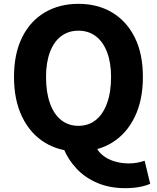

<svg xmlns="http://www.w3.org/2000/svg" viewBox="-20 -776 818 1001"><path d="M389 14Q290 14 214 -32.5Q138 -79 95.5 -166.5Q53 -254 53 -375Q53 -496 95.5 -581.5Q138 -667 214 -711.5Q290 -756 389 -756Q489 -756 564.5 -711Q640 -666 682.5 -581Q725 -496 725 -375Q725 -254 682.5 -166.5Q640 -79 564.5 -32.5Q489 14 389 14ZM389 -120Q441 -120 479 -150Q517 -180 538 -237.5Q559 -295 559 -375Q559 -450 538 -504.5Q517 -559 479 -587.5Q441 -616 389 -616Q337 -616 299 -587.5Q261 -559 240.5 -504.5Q220 -450 220 -375Q220 -295 240.5 -237.5Q261 -180 299 -150Q337 -120 389 -120ZM633 205Q552 205 488 178Q424 151 379 103Q334 55 310 -5L475 -22Q489 13 516.5 34.5Q544 56 579.5 66Q615 76 651 76Q675 76 696 72Q717 68 734 62L763 182Q742 192 708.5 198.5Q675 205 633 205Z"/></svg>

Font: Noto Sans KR ExtraBold
Style: Regular
Weight: 800
Designer: Ryoko NISHIZUKA  (kana, bopomofo & ideographs); Paul D. Hunt (Latin, Greek & Cyrillic); Sandoll Communications , Soo-you
Foundry: Adobe
Version: Version 2.004-H2;hotconv 1.0.118;makeotfexe 2.5.65603